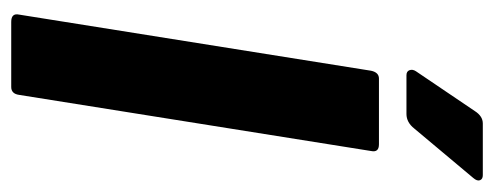

<svg xmlns="http://www.w3.org/2000/svg" viewBox="-289 -591 880 342"><g transform="rotate(90 151.0 -420.0)"><path d="M19 0Q3 0 6 -14L106 -641Q109 -655 120 -655H237Q252 -655 249 -641L149 -14Q147 0 135 0ZM114 -704Q107 -704 105 -709.5Q103 -715 107 -721L178 -826Q187 -840 200 -840H292Q299 -840 301 -835Q303 -830 297 -823L209 -718Q198 -704 183 -704Z"/></g></svg>

Font: Sofia Sans Extra Condensed Black
Style: Italic
Weight: 900
Italic angle: -9°
Version: Version 4.100